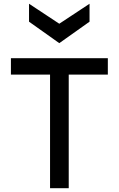

<svg xmlns="http://www.w3.org/2000/svg" viewBox="-20 -984 623 1004"><path d="M543.9 -593.8V-679.7H37.1V-593.8H241.7V0H339.4V-593.8ZM290 -758.3 448.2 -870.6V-964.4L290 -859.9L131.8 -964.4V-870.6Z"/></svg>

Font: Inder
Style: Regular
Weight: 400
Designer: Irina Smirnova
Foundry: Irina Smirnova
Version: Version 1.001